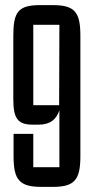

<svg xmlns="http://www.w3.org/2000/svg" viewBox="-20 -725 366 750"><path d="M186 5C271 5 294 -22 294 -115V-585C294 -678 272 -705 186 -705H136C51 -705 32 -678 32 -585V-338C32 -264 48 -238 108 -238H130C177 -238 200 -259 212 -294V-72H110V-202H33V-115C33 -22 56 5 142 5ZM110 -628H212L211 -314H110Z"/></svg>

Font: Queering
Style: Regular
Weight: 400
Designer: Adam Naccarato
Foundry: adamnac
Version: Version 2.000;hotconv 1.0.109;makeotfexe 2.5.65596